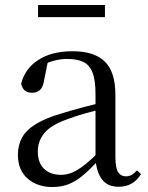

<svg xmlns="http://www.w3.org/2000/svg" viewBox="-20 -737 597 772"><path d="M190 15Q130 15 91 -19Q52 -53 52 -115Q52 -154 69 -184.5Q86 -215 125.5 -239Q165 -263 231 -282Q273 -295 319 -307Q365 -319 405 -328V-303Q365 -293 324 -281.5Q283 -270 249 -257Q185 -234 158.5 -202Q132 -170 132 -128Q132 -82 157.5 -58Q183 -34 225 -34Q248 -34 270 -43Q292 -52 320 -74Q348 -96 386 -134L395 -87H371Q340 -54 312.5 -31Q285 -8 256 3.5Q227 15 190 15ZM457 14Q412 14 389.5 -16.5Q367 -47 364 -100V-103V-359Q364 -415 352 -445.5Q340 -476 315 -488Q290 -500 250 -500Q221 -500 192 -491.5Q163 -483 130 -465L173 -492L157 -413Q153 -386 140.5 -375Q128 -364 109 -364Q73 -364 65 -400Q80 -461 134 -496Q188 -531 272 -531Q359 -531 401.5 -489.5Q444 -448 444 -355V-108Q444 -61 455 -44.5Q466 -28 486 -28Q499 -28 509 -33.5Q519 -39 531 -52L547 -37Q531 -11 508.5 1.5Q486 14 457 14ZM133 -668V-717H402V-668Z"/></svg>

Font: Noto Serif SC
Style: Regular
Weight: 400
Designer: Ryoko NISHIZUKA 西塚涼子 (kana & ideographs); Frank Grießhammer (Latin, Greek & Cyrillic); Wenlong ZHANG 张文龙 (bopomofo); San
Foundry: Adobe
Version: Version 2.002-H1;hotconv 1.1.0;makeotfexe 2.6.0